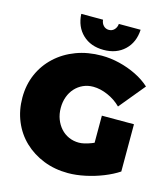

<svg xmlns="http://www.w3.org/2000/svg" viewBox="-134 -1030 1006 1150"><g transform="rotate(15 369.0 -455.0)"><path d="M582 -447Q547 -482 500 -502.5Q453 -523 409 -523Q375 -523 346.5 -510Q318 -497 297 -474Q276 -451 264.5 -419.5Q253 -388 253 -351Q253 -313 265 -281.5Q277 -250 298 -226.5Q319 -203 348 -190Q377 -177 411 -177Q442 -177 487.5 -194.5Q533 -212 571 -239L702 -76Q663 -50 610.5 -29Q558 -8 501.5 4Q445 16 395 16Q313 16 243.5 -11.5Q174 -39 122.5 -88Q71 -137 43 -204.5Q15 -272 15 -351Q15 -430 44 -496.5Q73 -563 126.5 -612.5Q180 -662 252 -689Q324 -716 410 -716Q465 -716 520.5 -702.5Q576 -689 626 -664.5Q676 -640 713 -606ZM503 -369H702V-76H503ZM361 -926Q363 -904 376.5 -890Q390 -876 410 -876Q430 -876 443.5 -890Q457 -904 459 -926H594Q590 -847 540 -799.5Q490 -752 410 -752Q330 -752 280 -799.5Q230 -847 226 -926Z"/></g></svg>

Font: Alexandria Black
Style: Regular
Weight: 900
Designer: Mohamed Gaber
Foundry: Kief Type Foundry
Version: Version 5.100